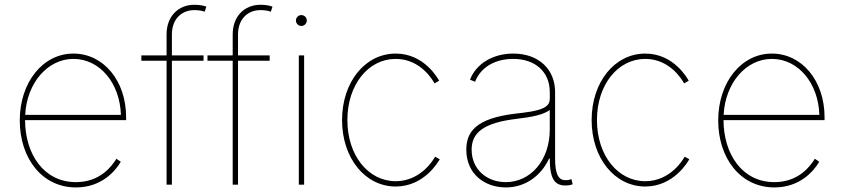

<svg xmlns="http://www.w3.org/2000/svg" viewBox="-20 -780 3562 811"><path d="M300.8 11.7C407.2 11.7 465.8 -55.2 490.2 -96.7L471.7 -109.4C451.7 -76.7 401.9 -10.7 300.8 -10.7C164.1 -10.7 86.4 -129.9 85.9 -272.5H512.7V-285.2C512.7 -438.5 417.5 -553.7 290 -553.7C160.6 -553.7 63.5 -431.6 63.5 -271.5C63.5 -110.8 158.2 11.7 300.8 11.7ZM86.4 -294.9C93.3 -430.7 182.1 -531.2 290 -531.2C402.8 -531.2 486.8 -427.2 490.7 -294.9Z M683.6 -634.8V-545.9H577.1V-523.4H683.6V0H706.1V-523.4H839.8V-545.9H706.1V-634.8C706.1 -698.7 746.6 -737.3 800.8 -737.3C818.4 -737.3 833 -734.9 844.7 -730.5L851.6 -752C838.4 -756.8 821.8 -759.8 800.8 -759.8C733.4 -759.8 683.6 -711.4 683.6 -634.8Z M962.9 -634.8V-545.9H856.4V-523.4H962.9V0H985.4V-523.4H1119.1V-545.9H985.4V-634.8C985.4 -698.7 1025.9 -737.3 1080.1 -737.3C1097.7 -737.3 1112.3 -734.9 1124 -730.5L1130.9 -752C1117.7 -756.8 1101.1 -759.8 1080.1 -759.8C1012.7 -759.8 962.9 -711.4 962.9 -634.8Z M1242.2 0H1264.6V-545.9H1242.2ZM1252.9 -670.4C1265.6 -670.4 1275.9 -680.7 1275.9 -693.4C1275.9 -706.1 1265.6 -716.3 1252.9 -716.3C1240.2 -716.3 1230 -706.1 1230 -693.4C1230 -680.7 1240.2 -670.4 1252.9 -670.4Z M1651.4 7.8C1772.9 7.8 1832.5 -98.6 1837.4 -107.4L1817.9 -118.2C1813 -109.4 1759.8 -14.6 1651.4 -14.6C1536.1 -14.6 1447.3 -122.6 1447.3 -272.9C1447.3 -422.9 1536.1 -531.2 1651.4 -531.2C1758.8 -531.2 1810.1 -437.5 1815.4 -427.7L1835 -439C1829.6 -448.2 1772.5 -553.7 1651.4 -553.7C1522.5 -553.7 1424.8 -433.6 1424.8 -272.9C1424.8 -111.8 1522.5 7.8 1651.4 7.8Z M2116.7 11.7C2198.7 11.7 2265.6 -37.1 2299.3 -110.4H2302.2C2302.2 -23.4 2323.7 3.4 2367.7 3.4C2386.2 3.4 2393.6 0.5 2398.9 -2L2393.6 -23.9C2383.8 -19.5 2380.4 -19 2367.7 -19C2337.4 -19 2324.7 -48.3 2324.7 -109.9V-391.6C2324.7 -484.4 2258.3 -553.7 2147.9 -553.7C2062.5 -553.7 1991.2 -511.2 1965.3 -443.4L1986.8 -434.6C2009.8 -495.6 2070.8 -531.2 2147.9 -531.2C2241.2 -531.2 2302.2 -476.1 2302.2 -391.6C2302.2 -356.9 2307.1 -340.3 2276.4 -324.2C2249 -310.5 2203.1 -305.2 2155.8 -299.8C1988.3 -279.8 1949.7 -221.7 1949.7 -147.5C1949.7 -45.4 2026.9 11.7 2116.7 11.7ZM2116.7 -10.7C2035.2 -10.7 1972.2 -65.4 1972.2 -147.5C1972.2 -217.3 2018.1 -261.2 2164.6 -278.3C2227.1 -285.6 2275.4 -295.4 2302.2 -315.4V-233.4C2302.2 -101.1 2219.7 -10.7 2116.7 -10.7Z M2705.6 7.8C2827.1 7.8 2886.7 -98.6 2891.6 -107.4L2872.1 -118.2C2867.2 -109.4 2814 -14.6 2705.6 -14.6C2590.3 -14.6 2501.5 -122.6 2501.5 -272.9C2501.5 -422.9 2590.3 -531.2 2705.6 -531.2C2813 -531.2 2864.3 -437.5 2869.6 -427.7L2889.2 -439C2883.8 -448.2 2826.7 -553.7 2705.6 -553.7C2576.7 -553.7 2479 -433.6 2479 -272.9C2479 -111.8 2576.7 7.8 2705.6 7.8Z M3251 11.7C3357.4 11.7 3416 -55.2 3440.4 -96.7L3421.9 -109.4C3401.9 -76.7 3352.1 -10.7 3251 -10.7C3114.3 -10.7 3036.6 -129.9 3036.1 -272.5H3462.9V-285.2C3462.9 -438.5 3367.7 -553.7 3240.2 -553.7C3110.8 -553.7 3013.7 -431.6 3013.7 -271.5C3013.7 -110.8 3108.4 11.7 3251 11.7ZM3036.6 -294.9C3043.5 -430.7 3132.3 -531.2 3240.2 -531.2C3353 -531.2 3437 -427.2 3440.9 -294.9Z"/></svg>

Font: Raveo Thin
Style: Regular
Weight: 100
Designer: Jakub Foglar, Rasmus Andersson (Inter)
Foundry: Jakubfoglar.com
Version: Version 1.100;Glyphs 3.2.3 (3260)